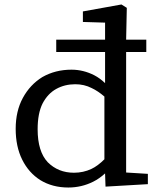

<svg xmlns="http://www.w3.org/2000/svg" viewBox="-20 -823 706 857"><path d="M170 -361Q148 -317 148 -246Q148 -147 193 -99Q240 -52 310 -52Q352 -52 388 -69Q416 -82 446 -112V-392Q417 -417 389 -430Q356 -447 316 -447Q269 -447 231 -426Q193 -405 170 -361ZM449 -591H231V-646H449V-722L350 -725V-763V-772L522 -803L546 -788L543 -646H633V-591H543V-53L640 -47V-1L451 10L449 -49Q424 -26 396 -12Q344 14 285 14Q214 14 160 -19Q108 -52 79 -110.5Q50 -169 50 -248Q50 -327 82 -386Q114 -445 169 -479Q227 -512 299 -512Q352 -512 401 -487Q426 -474 449 -452Z"/></svg>

Font: Early Summer Mincho Screen
Style: Regular
Weight: 400
Designer: GuiWonder
Version: Version 1.002